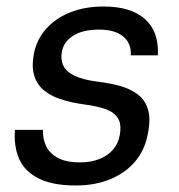

<svg xmlns="http://www.w3.org/2000/svg" viewBox="-20 -558 549 590"><path d="M213 12Q142 12 99 -9.5Q56 -31 39 -69.5Q22 -108 26 -159H112Q111 -132 121.5 -109.5Q132 -87 157.5 -73Q183 -59 226 -59Q260 -59 286 -69.5Q312 -80 328 -99Q344 -118 348 -143Q354 -176 342.5 -194.5Q331 -213 305 -222.5Q279 -232 239 -237Q196 -243 164 -254Q132 -265 112 -283Q92 -301 84.5 -328Q77 -355 84 -392Q92 -435 120.5 -468Q149 -501 194.5 -519.5Q240 -538 298 -538Q383 -538 426 -499Q469 -460 465 -388H382Q384 -425 358.5 -446Q333 -467 285 -467Q234 -467 204.5 -448Q175 -429 170 -398Q166 -375 174.5 -356.5Q183 -338 208.5 -325.5Q234 -313 280 -307Q323 -302 355 -292Q387 -282 407.5 -264.5Q428 -247 435.5 -219Q443 -191 435 -150Q426 -98 395.5 -62Q365 -26 318 -7Q271 12 213 12Z"/></svg>

Font: DM Sans 9pt
Style: Italic
Weight: 400
Italic angle: -10°
Designer: Colophon Foundry, Jonny Pinhorn
Foundry: Colophon Foundry
Version: Version 4.004